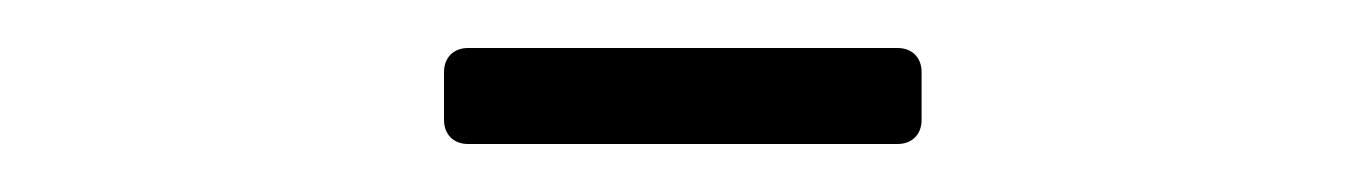

<svg xmlns="http://www.w3.org/2000/svg" viewBox="-20 -659 571 80"><path d="M175 -599H354C360 -599 364 -603 364 -609V-629C364 -635 360 -639 354 -639H175C169 -639 165 -635 165 -629V-609C165 -603 169 -599 175 -599Z"/></svg>

Font: Barlow Condensed Light
Style: Regular
Weight: 300
Width: 3
Designer: Jeremy Tribby
Foundry: Tribby Type
Version: Version 1.422;hotconv 1.0.109;makeotfexe 2.5.65596